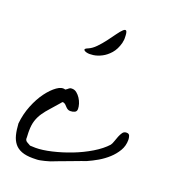

<svg xmlns="http://www.w3.org/2000/svg" viewBox="-135 -835 820 933"><g transform="rotate(20 274.5 -368.5)"><path d="M19.5 -133.8Q24.4 -183.6 42.5 -228.5Q60.5 -273.4 84.5 -305.7Q108.4 -337.9 133.3 -355.5Q158.2 -373 176.8 -366.2Q181.6 -369.1 185.1 -371.6Q188.5 -374 190.9 -376.5Q193.4 -378.9 196.8 -380.4Q200.2 -381.8 207 -381.8Q220.7 -381.8 231.4 -373Q242.2 -364.3 250.5 -351.6Q258.8 -338.9 263.2 -324.7Q267.6 -310.5 267.6 -298.8Q267.6 -286.1 257.8 -281.2Q248 -276.4 235.4 -276.4Q227.5 -276.4 221.7 -279.8Q215.8 -283.2 211.4 -288.1Q207 -293 202.1 -297.9Q197.3 -302.7 189.5 -304.7H188.5H185.5Q184.6 -303.7 181.2 -300.3Q177.7 -296.9 176.8 -294.9Q156.2 -270.5 138.7 -251.5Q121.1 -232.4 107.9 -212.9Q94.7 -193.4 87.4 -170.9Q80.1 -148.4 80.1 -117.2Q80.1 -114.3 80.1 -108.4Q80.1 -102.5 80.6 -96.7Q81.1 -90.8 81.1 -85Q81.1 -79.1 81.1 -76.2Q83 -66.4 92.3 -61.5Q101.6 -56.6 109.4 -51.8Q112.3 -51.8 124 -51.3Q135.7 -50.8 137.7 -50.8Q172.9 -50.8 220.7 -62Q268.6 -73.2 316.9 -91.8Q365.2 -110.4 408.2 -136.2Q451.2 -162.1 476.6 -190.4Q482.4 -198.2 486.8 -211.9Q491.2 -225.6 496.6 -238.8Q502 -252 508.8 -261.7Q515.6 -271.5 529.3 -271.5Q542 -271.5 545.4 -261.2Q548.8 -251 548.8 -241.2Q548.8 -210 533.7 -184.6Q518.6 -159.2 496.1 -138.7Q473.6 -118.2 446.8 -102.5Q419.9 -86.9 395.5 -76.2Q388.7 -74.2 365.7 -65.4Q342.8 -56.6 316.4 -46.9Q290 -37.1 265.1 -27.8Q240.2 -18.6 228.5 -13.7Q212.9 -8.8 202.1 -6.3Q191.4 -3.9 182.6 -2Q173.8 0 164.6 0.5Q155.3 1 142.6 1Q107.4 1 84.5 -7.8Q61.5 -16.6 47.9 -33.7Q34.2 -50.8 27.8 -75.7Q21.5 -100.6 19.5 -133.8ZM363.3 -699.2Q363.3 -698.2 363.3 -694.3Q363.3 -690.4 362.3 -686.5Q361.3 -682.6 360.8 -679.2Q360.4 -675.8 360.4 -674.8Q350.6 -638.7 331.5 -617.2Q312.5 -595.7 290.5 -584.5Q268.6 -573.2 247.6 -570.3Q226.6 -567.4 213.4 -570.8Q200.2 -574.2 198.2 -580.1Q196.3 -585.9 213.9 -592.8Q232.4 -600.6 251 -619.6Q269.5 -638.7 286.1 -660.6Q302.7 -682.6 316.9 -702.6Q331.1 -722.7 341.8 -732.4Q352.5 -742.2 357.9 -735.8Q363.3 -729.5 363.3 -699.2Z"/></g></svg>

Font: Cedarville Cursive
Style: Regular
Weight: 400
Designer: Kimberly Geswein
Foundry: Kimberly Geswein
Version: Version 1.001 2010